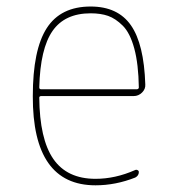

<svg xmlns="http://www.w3.org/2000/svg" viewBox="-20 -550 540 580"><path d="M253.9 -509.8Q175.8 -509.8 138.7 -456.5Q101.6 -403.3 98.6 -286.1Q98.6 -280.3 104.5 -280.3H392.6Q398.4 -280.3 399.4 -285.2Q398.4 -356.4 385.7 -403.3Q373 -450.2 351.1 -472.2Q329.1 -494.1 306.6 -502Q284.2 -509.8 253.9 -509.8ZM268.6 9.8Q78.1 9.8 79.1 -259.8Q79.1 -399.4 121.1 -464.8Q163.1 -530.3 253.9 -530.3Q335.9 -530.3 375.5 -473.6Q415 -417 418.9 -294.9Q419.9 -281.2 409.2 -270.5Q398.4 -259.8 383.8 -259.8H104.5Q99.6 -259.8 98.6 -255.9Q99.6 -129.9 141.1 -69.8Q182.6 -9.8 268.6 -9.8Q328.1 -9.8 387.7 -36.1Q391.6 -38.1 395.5 -36.1Q399.4 -34.2 399.4 -30.3Q399.4 -19.5 388.7 -13.7Q329.1 9.8 268.6 9.8Z"/></svg>

Font: Rounded Mgen+ 1m thin
Style: Regular
Weight: 100
Designer: [Source Han Sans]
Ryoko NISHIZUKA  (kana & ideographs); Paul D. Hunt (Latin, Greek & Cyrillic); Wenlong ZHANG  (bopomofo
Version: Version 1.059.20150602